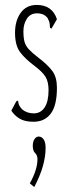

<svg xmlns="http://www.w3.org/2000/svg" viewBox="-20 -484 290 779"><path d="M116 10Q80 10 59 -3Q38 -16 26 -35L44 -69L49 -76L54 -73Q54 -66 57 -58.5Q60 -51 70 -40Q90 -24 117 -24Q145 -24 161 -48Q177 -72 177 -118Q177 -151 165.5 -171Q154 -191 121 -216Q82 -245 61.5 -272.5Q41 -300 41 -351Q41 -400 64 -432Q87 -464 129 -464Q192 -464 211 -406L193 -375L189 -368L183 -371Q182 -378 181.5 -387Q181 -396 173 -411Q164 -422 153.5 -426Q143 -430 131 -430Q103 -430 89 -408Q75 -386 75 -358Q75 -331 79.5 -314.5Q84 -298 97.5 -283.5Q111 -269 137 -249Q175 -220 193 -195Q211 -170 211 -128Q211 -56 186 -23Q161 10 116 10ZM119 275 101 260Q132 204 132 162Q132 146 122.5 137Q113 128 113 108Q113 91 120 80.5Q127 70 137 70Q149 70 157 81.5Q165 93 165 116Q165 151 154 190Q143 229 119 275Z"/></svg>

Font: Inconsolata UltraCondensed Light
Style: Regular
Weight: 300
Width: 1
Monospace: yes
Designer: Raph Levien, Cyreal, Brenton Simpson
Foundry: Raph Levien, Cyreal, Google
Version: Version 3.001; ttfautohint (v1.8.2.53-6de2)